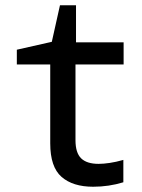

<svg xmlns="http://www.w3.org/2000/svg" viewBox="-20 -700 540 730"><path d="M334 10Q257 10 214 -27.5Q171 -65 171 -155V-455H44V-511L177 -541L208 -680H269V-539H450V-455H267V-167Q267 -119 288.5 -98Q310 -77 355 -77Q373 -77 397 -80.5Q421 -84 449 -92V-7Q394 10 334 10Z"/></svg>

Font: Noto Sans Mono ExtraCondensed Medium
Style: Regular
Weight: 500
Width: 2
Designer: Monotype Design Team
Foundry: Monotype Imaging Inc.
Version: Version 2.014